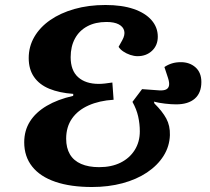

<svg xmlns="http://www.w3.org/2000/svg" viewBox="-20 -735 842 769"><path d="M348.5 14Q262.5 14 201.8 -6.8Q141 -27.5 109 -67.8Q77 -108 77 -165Q77 -212 100 -248.5Q123 -285 167 -311Q211 -337 273 -351L273.5 -359Q217.5 -363 177.5 -379.5Q137.5 -396 116.3 -426.8Q95 -457.5 95 -502.5Q95 -548.5 117.5 -587.3Q140 -626 181 -654.5Q222 -683 278.3 -699Q334.5 -715 402.5 -715Q468.5 -715 515.3 -699Q562 -683 587 -654.2Q612 -625.5 612 -588Q612 -553.5 589 -531.7Q566 -510 531 -510Q517 -510 501.5 -515.2Q486 -520.5 473.5 -529Q461 -537.5 455 -547.5L469.5 -573.5Q481.5 -595 477.5 -611.5Q473.5 -628 455.5 -637.5Q437.5 -647 406.5 -647Q362 -647 329.8 -629.7Q297.5 -612.5 280.3 -580.7Q263 -549 263 -506Q263 -452.5 293 -425.8Q323 -399 375.5 -399Q387 -399 400.3 -400.5Q413.5 -402 430 -404.5L435 -335.5Q377.5 -332 334.5 -312.7Q291.5 -293.5 268.3 -260Q245 -226.5 245 -179.5Q245 -142.5 260 -117Q275 -91.5 304.8 -78.5Q334.5 -65.5 377 -65.5Q426.5 -65.5 462.8 -83.5Q499 -101.5 519.5 -134Q540 -166.5 540 -209Q540 -238.5 533.5 -268Q527 -297.5 510.5 -327L549 -378L618 -373Q635.5 -372 645.3 -376.7Q655 -381.5 657 -392.7Q659 -404 653 -422.5L638.5 -466.5Q652.5 -476 668.5 -481Q684.5 -486 704.5 -486Q739.5 -486 763 -465.3Q786.5 -444.5 786.5 -406.5Q786.5 -363 760.3 -340Q734 -317 685.5 -317Q666 -317 640.3 -320Q614.5 -323 596.5 -328L598.5 -320.5Q630.5 -289 646 -260.2Q661.5 -231.5 660.5 -194Q659 -148.5 635 -110.5Q611 -72.5 568.8 -44.2Q526.5 -16 470.3 -1Q414 14 348.5 14Z"/></svg>

Font: Literata
Style: Italic
Weight: 400
Italic angle: -2°
Designer: Latin by Veronika Burian and Jose Scaglione. Greek by Irene Vlachou. Cyrillic by Vera Evstafieva
Foundry: TypeTogether
Version: Version 3.103;gftools[0.9.29]